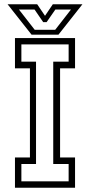

<svg xmlns="http://www.w3.org/2000/svg" viewBox="-20 -878 421 898"><path d="M50 0V-141.5H120V-558.5H50V-700H331V-558.5H261V-141.5H331V0ZM80 -30H301V-111H229V-589.5H301V-670.5H80V-589.5H148.5V-111H80ZM127.5 -716 15.5 -858H154L190.5 -804L227 -858H365.5L253.5 -716ZM142.5 -738.5H238L312 -833.5H239L198 -774.5H182L141.5 -833.5H68.5Z"/></svg>

Font: Tourney Condensed Light
Style: Regular
Weight: 300
Width: 3
Designer: Tyler Finck
Foundry: Etcetera Type Co
Version: Version 1.010; ttfautohint (v1.8.3)